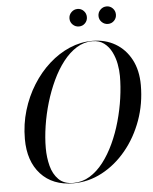

<svg xmlns="http://www.w3.org/2000/svg" viewBox="-62 -993 839 1054"><g transform="rotate(-5 357.5 -466.0)"><path d="M300 10Q185.5 10 120.2 -61.5Q55 -133 55 -255Q55 -337 77.5 -412Q100 -487 139.8 -550.5Q179.5 -614 232 -661Q284.5 -708 345.2 -734Q406 -760 470 -760Q541.5 -760 596.8 -727.8Q652 -695.5 683.5 -636Q715 -576.5 715 -495Q715 -392.5 682 -301.2Q649 -210 591.2 -140Q533.5 -70 458.5 -30Q383.5 10 300 10ZM300 8Q348.5 8 390 -17.2Q431.5 -42.5 465.2 -86.2Q499 -130 525.2 -186.5Q551.5 -243 569.2 -306.2Q587 -369.5 596 -433.2Q605 -497 605 -555Q605 -586 598.5 -621Q592 -656 576.5 -687.2Q561 -718.5 535 -738.2Q509 -758 470 -758Q424 -758 383.5 -732.8Q343 -707.5 309 -663.8Q275 -620 248.5 -563.5Q222 -507 203.2 -443.8Q184.5 -380.5 174.8 -316.8Q165 -253 165 -195Q165 -144 177 -97.5Q189 -51 218.5 -21.5Q248 8 300 8ZM565 -845Q545 -845 530.8 -859Q516.5 -873 516.5 -893Q516.5 -913 530.8 -927.2Q545 -941.5 565 -941.5Q585 -941.5 598.8 -927.2Q612.5 -913 612.5 -893Q612.5 -873 598.8 -859Q585 -845 565 -845ZM405 -845Q385 -845 370.8 -859Q356.5 -873 356.5 -893Q356.5 -913 370.8 -927.2Q385 -941.5 405 -941.5Q425 -941.5 438.8 -927.2Q452.5 -913 452.5 -893Q452.5 -873 438.8 -859Q425 -845 405 -845Z"/></g></svg>

Font: Bodoni Moda 96pt
Style: Italic
Weight: 400
Italic angle: -13°
Version: Version 2.004